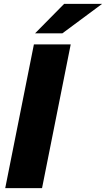

<svg xmlns="http://www.w3.org/2000/svg" viewBox="-20 -971 547 991"><path d="M7 0 155 -742H345L197 0ZM161 -799 311 -951H507L302 -799Z"/></svg>

Font: My Font
Style: Italic
Weight: 500
Designer: Julieta Ulanovsky
Foundry: Julieta Ulanovsky
Version: ""